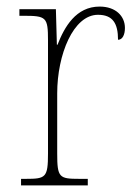

<svg xmlns="http://www.w3.org/2000/svg" viewBox="-20 -564 413 584"><path d="M44 0H247V-20H221C160 -20 154 -24 154 -97V-280C154 -398 203 -519 278 -519C323 -519 339 -493 339 -443C353 -443 360 -459 360 -479C360 -515 332 -544 283 -544C211 -544 176 -482 155 -428H153L150 -536H39V-516H51C121 -516 126 -512 126 -441V-97C126 -24 119 -20 59 -20H44Z"/></svg>

Font: Noto Serif Myanmar SemiCondensed Thin
Style: Regular
Weight: 100
Width: 4
Designer: Ben Mitchell and the Monotype Design Team
Foundry: Monotype Imaging Inc.
Version: Version 2.106